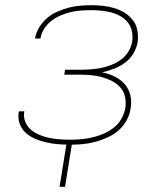

<svg xmlns="http://www.w3.org/2000/svg" viewBox="-20 -548 640 738"><path d="M209 170 235 8H246Q223 8 200.5 6Q178 4 156.5 -1Q135 -6 115 -14.5Q95 -23 79 -37.5Q63 -52 55.5 -73Q48 -94 52 -117L53 -120H74L73 -118Q70 -97 77.5 -79Q85 -61 99.5 -49Q114 -37 132 -29.5Q150 -22 169.5 -18Q189 -14 209.5 -12.5Q230 -11 250 -11Q271 -11 292.5 -13Q314 -15 335.5 -20Q357 -25 378 -34Q399 -43 417.5 -57.5Q436 -72 447 -92Q458 -112 462 -134Q465 -155 460.5 -176Q456 -197 442.5 -212Q429 -227 410.5 -236.5Q392 -246 372 -251.5Q352 -257 330.5 -259Q309 -261 287 -261H227L230 -280H290Q310 -280 330 -281.5Q350 -283 369.5 -287Q389 -291 409 -299Q429 -307 446 -319.5Q463 -332 474 -350.5Q485 -369 488 -388Q491 -408 487 -427.5Q483 -447 471.5 -461.5Q460 -476 443.5 -485.5Q427 -495 408 -500Q389 -505 369.5 -507Q350 -509 330 -509Q311 -509 291 -507.5Q271 -506 252 -501.5Q233 -497 214 -489Q195 -481 178.5 -468.5Q162 -456 150.5 -438.5Q139 -421 136 -402V-400H115V-402Q119 -424 131.5 -444Q144 -464 161.5 -479Q179 -494 201 -503.5Q223 -513 244 -518.5Q265 -524 287.5 -526Q310 -528 331 -528Q354 -528 376.5 -525.5Q399 -523 420.5 -516.5Q442 -510 460 -498.5Q478 -487 491 -470Q504 -453 508 -431Q512 -409 509 -386Q505 -363 492.5 -342Q480 -321 460 -306.5Q440 -292 417.5 -283.5Q395 -275 372 -270Q398 -265 420.5 -254Q443 -243 459 -225Q475 -207 481 -182Q487 -157 482 -131Q479 -108 467 -86Q455 -64 436.5 -47.5Q418 -31 395 -20.5Q372 -10 349 -3.5Q326 3 302.5 5.5Q279 8 256 8L230 170Z"/></svg>

Font: Iosevka Thin Extended Oblique
Style: Regular
Weight: 100
Width: 7
Italic angle: -9°
Monospace: yes
Designer: Belleve Invis
Foundry: Belleve Invis
Version: Version 32.5.0; ttfautohint (v1.8.4)